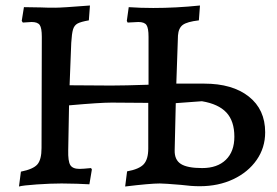

<svg xmlns="http://www.w3.org/2000/svg" viewBox="-20 -667 1008 698"><path d="M944 -186Q944 -130 913 -85.5Q882 -41 828 -15.5Q774 10 706 10Q675 10 637 5Q577 0 561 0Q526 0 435 11L442 -44Q486 -52 502.5 -70Q519 -88 519 -127V-293L386 -294Q343 -294 231 -284L228 -121Q227 -81 235.5 -67Q244 -53 269 -53Q281 -53 311 -56L314 -51L305 3Q288 2 259.5 1Q231 0 204 0Q164 0 113.5 3.5Q63 7 49 11L56 -43Q101 -52 116 -69.5Q131 -87 131 -129L132 -533Q132 -565 124.5 -576Q117 -587 95 -587L63 -585L59 -591L67 -641L128 -640Q148 -639 181 -639Q205 -639 307 -647L303 -593Q274 -588 262 -581.5Q250 -575 245.5 -560Q241 -545 239 -511L233 -357L384 -356Q432 -356 520 -359V-533Q520 -565 512.5 -576Q505 -587 483 -587L444 -585L441 -591L448 -641Q491 -638 537 -638Q620 -638 707 -647L703 -593Q660 -588 644.5 -576.5Q629 -565 627 -538L621 -363H722Q825 -363 884.5 -316Q944 -269 944 -186ZM832 -170Q832 -227 803 -258Q774 -289 714 -299L619 -292L615 -121Q614 -86 637.5 -71Q661 -56 715 -56Q770 -56 801 -86Q832 -116 832 -170Z"/></svg>

Font: Alegreya Medium
Style: Regular
Weight: 500
Designer: Juan Pablo del Peral
Foundry: Huerta Tipografica
Version: Version 2.007; ttfautohint (v1.6)